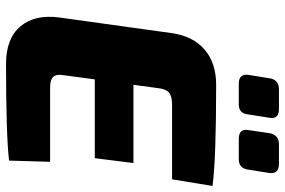

<svg xmlns="http://www.w3.org/2000/svg" viewBox="-174 -767 944 636"><g transform="rotate(90 298.0 -449.0)"><path d="M508 -768H440Q405 -768 411 -800L421 -869Q427 -901 457 -901H523Q557 -901 553 -869L542 -800Q538 -768 508 -768ZM326 -768H257Q224 -768 228 -800L239 -868Q243 -901 276 -901H341Q376 -901 370 -869L359 -799Q356 -768 326 -768ZM574 -547H326Q299 -547 287 -537Q275 -527 272 -501L261 -419H520L504 -291H243L229 -187Q225 -164 234.5 -153.5Q244 -143 269 -143H516L512 -7Q427 3 192 3Q107 3 67 -45Q27 -93 38 -174L90 -548Q100 -616 144 -654.5Q188 -693 262 -693Q504 -693 596 -681Z"/></g></svg>

Font: Exo 2.0 Extra Bold
Style: Italic
Weight: 800
Italic angle: -8°
Designer: Natanael Gama
Version: Version 1.001;PS 001.001;hotconv 1.0.70;makeotf.lib2.5.58329